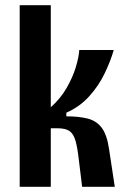

<svg xmlns="http://www.w3.org/2000/svg" viewBox="-20 -721 486 741"><path d="M56 0V-701H176V-307Q213 -340 236.5 -380.5Q260 -421 272 -460Q284 -499 286 -528H419Q407 -486 384 -438Q361 -390 324.5 -349.5Q288 -309 236 -286V-272Q284 -272 318 -263.5Q352 -255 372.5 -228Q393 -201 401 -145L423 0H297L284 -106Q279 -151 271.5 -177.5Q264 -204 248.5 -215Q233 -226 201 -226H176V0Z"/></svg>

Font: Bricolage Grotesque 12pt Condensed SemiBold
Style: Regular
Weight: 600
Width: 3
Designer: Mathieu Triay
Foundry: Atelier Triay
Version: Version 1.001; ttfautohint (v1.8.4.7-5d5b);gftools[0.9.33.de